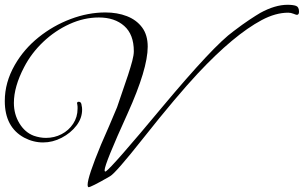

<svg xmlns="http://www.w3.org/2000/svg" viewBox="-39 -711 1269 802"><path d="M332 71Q327 71 327 61Q327 28 383 -107Q400 -146 417 -185Q434 -224 450 -263L496 -398Q507 -432 513.5 -456.5Q520 -481 520 -497Q520 -567 480 -602.5Q440 -638 374 -638Q312 -638 251.5 -610.5Q191 -583 141.5 -536Q92 -489 62 -431Q19 -349 19 -281Q19 -234 42 -196Q65 -158 102 -144Q128 -135 153 -135Q188 -135 218 -150.5Q248 -166 266.5 -194Q285 -222 285 -257Q285 -261 285 -265.5Q285 -270 284 -274Q280 -286 290 -286Q301 -286 302 -270Q303 -266 303.5 -262Q304 -258 304 -253Q304 -217 280 -186Q256 -155 218.5 -135.5Q181 -116 141 -116Q100 -116 62 -136Q-19 -180 -19 -289Q-19 -367 23 -440Q61 -506 122 -555Q183 -604 256 -631.5Q329 -659 401 -659Q451 -659 491 -643.5Q531 -628 554.5 -596.5Q578 -565 578 -516Q578 -423 494 -237Q398 -26 398 0Q398 7 403 5Q429 -12 638 -263Q745 -391 819.5 -470.5Q894 -550 937 -581Q975 -610 1003 -628.5Q1031 -647 1048 -657Q1110 -691 1162 -691Q1185 -691 1197.5 -686.5Q1210 -682 1210 -662Q1210 -649 1201 -649Q1198 -649 1187 -653.5Q1176 -658 1165 -658Q1112 -658 1054 -627Q938 -565 788 -405Q745 -359 687.5 -291Q630 -223 558 -132Q444 12 421 25Q378 50 356.5 60.5Q335 71 332 71Z"/></svg>

Font: Alex Brush
Style: Regular
Weight: 400
Designer: Robert E. Leuschke
Foundry: Robert E. Leuschke
Version: Version 1.111; ttfautohint (v1.8.4.7-5d5b)